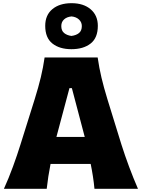

<svg xmlns="http://www.w3.org/2000/svg" viewBox="-20 -1176 890 1196"><path d="M4.4 0Q34.2 -65.4 60.8 -138.2Q87.4 -210.9 107.9 -276.9L195.8 -557.1Q219.7 -633.8 234.4 -695.1Q249 -756.3 257.8 -817.9H588.4Q597.7 -753.4 612.1 -692.6Q626.5 -631.8 649.4 -557.1L736.3 -275.9Q757.8 -208 784.4 -136.7Q811 -65.4 839.4 0H568.4Q564.9 -38.1 558.8 -77.4Q552.7 -116.7 544.9 -154.8H294.9Q279.3 -75.7 271 0ZM507.8 -323.2 427.7 -627H412.6L331.5 -323.2ZM424.8 -869.6Q351.1 -869.6 306.4 -905Q261.7 -940.4 261.7 -1015.1Q261.7 -1082 306.4 -1119.1Q351.1 -1156.2 425.8 -1156.2Q500 -1156.2 544.7 -1118.2Q589.4 -1080.1 589.4 -1015.1Q589.4 -939.9 544.4 -904.8Q499.5 -869.6 424.8 -869.6ZM424.8 -952.1Q455.1 -956.1 472.4 -970.5Q489.7 -984.9 489.7 -1013.7Q489.7 -1037.6 472.2 -1054.2Q454.6 -1070.8 425.8 -1073.7Q396 -1070.8 378.9 -1054.9Q361.8 -1039.1 361.8 -1013.7Q361.8 -984.9 379.2 -970.5Q396.5 -956.1 424.8 -952.1Z"/></svg>

Font: Pinar DS4-ExtraBold
Style: Regular
Weight: 800
Designer: Amin Abedi
Version: Version 2.000